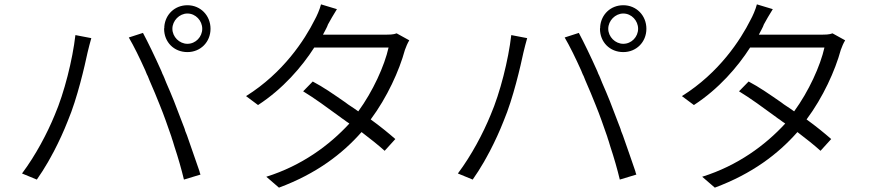

<svg xmlns="http://www.w3.org/2000/svg" viewBox="-20 -825 4040 881"><path d="M946 -693C946 -754 900 -801 840 -801C782 -801 739 -759 734 -704V-695L733 -693C733 -632 778 -586 840 -586C900 -586 946 -632 946 -693ZM771 -693C771 -730 803 -763 840 -763C878 -763 908 -730 908 -693C908 -656 878 -624 840 -624C803 -624 771 -656 771 -693ZM900 -24C899 -27 898 -29 897 -32L895 -40C879 -86 859 -145 838 -204L834 -214L830 -224L827 -235C826 -236 825 -238 825 -240L821 -250C806 -290 791 -329 778 -362C767 -388 756 -417 743 -445L739 -455C738 -456 738 -458 737 -460L733 -470C732 -471 731 -473 731 -475L726 -485C725 -486 725 -488 724 -490L720 -500C690 -567 659 -631 636 -674L571 -653C594 -614 621 -559 647 -501L651 -491C653 -486 655 -481 658 -476L662 -466L666 -456C683 -417 700 -377 714 -341C732 -297 749 -248 766 -199L769 -189C772 -180 775 -172 777 -164L780 -154C798 -100 813 -47 824 -1L900 -24ZM291 -270C335 -374 369 -524 382 -585C387 -606 393 -629 399 -650L326 -664C313 -551 275 -399 231 -297C197 -214 144 -113 81 -29L149 -1C167 -27 184 -53 200 -81L205 -90C211 -100 216 -110 222 -121L227 -130C251 -176 273 -224 291 -270ZM733 -694 734 -695V-698L733 -694Z M1639 -219C1681 -187 1715 -160 1745 -133L1794 -187C1763 -214 1724 -246 1681 -277C1757 -379 1812 -501 1838 -596C1843 -610 1850 -627 1858 -640L1800 -672C1785 -666 1768 -666 1742 -666H1462C1471 -684 1481 -700 1485 -713C1495 -731 1510 -758 1526 -783L1453 -805C1447 -781 1433 -750 1424 -734C1378 -642 1280 -491 1109 -384L1164 -343C1278 -417 1365 -518 1422 -607H1763C1744 -522 1691 -406 1624 -314C1611 -323 1599 -332 1586 -340L1577 -346C1576 -347 1575 -348 1573 -349L1565 -355C1513 -391 1463 -426 1415 -451L1371 -406C1424 -374 1482 -331 1541 -288L1549 -282L1558 -276C1562 -273 1566 -270 1570 -267L1579 -261C1580 -260 1581 -259 1583 -258C1492 -159 1365 -65 1202 -14L1260 36C1432 -28 1551 -119 1639 -219Z M2946 -693C2946 -754 2900 -801 2840 -801C2782 -801 2739 -759 2734 -704V-695L2733 -693C2733 -632 2778 -586 2840 -586C2900 -586 2946 -632 2946 -693ZM2771 -693C2771 -730 2803 -763 2840 -763C2878 -763 2908 -730 2908 -693C2908 -656 2878 -624 2840 -624C2803 -624 2771 -656 2771 -693ZM2900 -24C2899 -27 2898 -29 2897 -32L2895 -40C2879 -86 2859 -145 2838 -204L2834 -214L2830 -224L2827 -235C2826 -236 2825 -238 2825 -240L2821 -250C2806 -290 2791 -329 2778 -362C2767 -388 2756 -417 2743 -445L2739 -455C2738 -456 2738 -458 2737 -460L2733 -470C2732 -471 2731 -473 2731 -475L2726 -485C2725 -486 2725 -488 2724 -490L2720 -500C2690 -567 2659 -631 2636 -674L2571 -653C2594 -614 2621 -559 2647 -501L2651 -491C2653 -486 2655 -481 2658 -476L2662 -466L2666 -456C2683 -417 2700 -377 2714 -341C2732 -297 2749 -248 2766 -199L2769 -189C2772 -180 2775 -172 2777 -164L2780 -154C2798 -100 2813 -47 2824 -1L2900 -24ZM2291 -270C2335 -374 2369 -524 2382 -585C2387 -606 2393 -629 2399 -650L2326 -664C2313 -551 2275 -399 2231 -297C2197 -214 2144 -113 2081 -29L2149 -1C2167 -27 2184 -53 2200 -81L2205 -90C2211 -100 2216 -110 2222 -121L2227 -130C2251 -176 2273 -224 2291 -270ZM2733 -694 2734 -695V-698L2733 -694Z M3639 -219C3681 -187 3715 -160 3745 -133L3794 -187C3763 -214 3724 -246 3681 -277C3757 -379 3812 -501 3838 -596C3843 -610 3850 -627 3858 -640L3800 -672C3785 -666 3768 -666 3742 -666H3462C3471 -684 3481 -700 3485 -713C3495 -731 3510 -758 3526 -783L3453 -805C3447 -781 3433 -750 3424 -734C3378 -642 3280 -491 3109 -384L3164 -343C3278 -417 3365 -518 3422 -607H3763C3744 -522 3691 -406 3624 -314C3611 -323 3599 -332 3586 -340L3577 -346C3576 -347 3575 -348 3573 -349L3565 -355C3513 -391 3463 -426 3415 -451L3371 -406C3424 -374 3482 -331 3541 -288L3549 -282L3558 -276C3562 -273 3566 -270 3570 -267L3579 -261C3580 -260 3581 -259 3583 -258C3492 -159 3365 -65 3202 -14L3260 36C3432 -28 3551 -119 3639 -219Z"/></svg>

Font: Glow Sans SC Normal
Style: Regular
Weight: 400
Designer: Ryoko NISHIZUKA (kana, bopomofo & ideographs); Paul D. Hunt (Latin, Greek & Cyrillic); Sandoll Communications, Soo-young
Version: Version 0.93